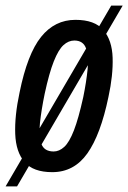

<svg xmlns="http://www.w3.org/2000/svg" viewBox="-48 -607 459 687"><path d="M139 9Q71 9 40 -27Q9 -63 6.5 -127.5Q4 -192 22 -276Q50 -414 99 -475Q148 -536 222 -536Q291 -536 322 -499.5Q353 -463 355 -400.5Q357 -338 340 -260Q312 -125 264.5 -58Q217 9 139 9ZM144 -65Q164 -65 182 -81.5Q200 -98 216.5 -140.5Q233 -183 250 -260Q261 -314 265.5 -359.5Q270 -405 260 -433.5Q250 -462 218 -462Q197 -462 179 -445.5Q161 -429 144.5 -387.5Q128 -346 112 -272Q100 -214 95 -167Q90 -120 100 -92.5Q110 -65 144 -65ZM-28 60 350 -587H391L13 60Z"/></svg>

Font: Mona Sans Condensed Medium
Style: Italic
Weight: 500
Width: 3
Italic angle: -11.7°
Designer: Deni Anggara
Foundry: GitHub
Version: Version 1.001; ttfautohint (v1.8.4.7-5d5b);gftools[0.9.31]